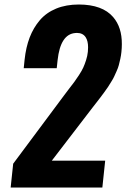

<svg xmlns="http://www.w3.org/2000/svg" viewBox="-20 -841 566 861"><path d="M27.8 0 39.1 -106.9 266.1 -411.6Q272.5 -420.4 288.8 -441.7Q305.2 -462.9 313.2 -473.6Q321.3 -484.4 334 -503.9Q346.7 -523.4 353.3 -537.8Q359.9 -552.2 366 -571.3Q372.1 -590.3 374 -608.9Q375 -619.6 375 -628.9Q375 -657.2 364.3 -673.8Q351.6 -693.4 324.7 -693.4Q321.3 -693.4 317.4 -692.9Q251 -687.5 238.3 -571.3L234.4 -535.2H86.4L90.3 -573.2Q96.2 -628.9 113 -672.9Q129.9 -716.8 158.7 -750.5Q187.5 -784.2 231.9 -802.5Q276.4 -820.8 334 -820.8Q439.5 -820.3 487.3 -764.6Q526.9 -718.8 526.4 -643.1Q526.4 -626 524.4 -607.4Q522.9 -592.3 519.5 -576.9Q516.1 -561.5 512.9 -549.3Q509.8 -537.1 502.9 -522Q496.1 -506.8 491.9 -497.6Q487.8 -488.3 478 -472.9Q468.3 -457.5 463.9 -450.4Q459.5 -443.4 447.3 -427Q435.1 -410.6 431.2 -405.3Q427.2 -399.9 413.3 -382.1Q399.4 -364.3 396 -359.9L212.4 -120.6H451.7L439 0Z"/></svg>

Font: Oswald
Style: Demi-Bold
Weight: 600
Designer: Vernon Adams
Foundry: Vernon Adams
Version: 3.0; ttfautohint (v0.94.23-7a4d-dirty) -l 8 -r 50 -G 200 -x 